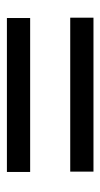

<svg xmlns="http://www.w3.org/2000/svg" viewBox="116 -564 297 570"><g transform="rotate(90 265.0 -279.5)"><path d="M33 -339H490V-408H33ZM34 -151H491V-220H34Z"/></g></svg>

Font: TitilliumText22L
Style: 400 wt
Weight: 400
Designer: Campivisivi
Foundry: Campivisivi
Version: 1.000